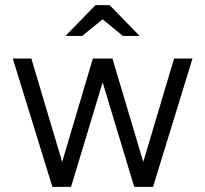

<svg xmlns="http://www.w3.org/2000/svg" viewBox="-20 -728 800 748"><path d="M184.1 0 29.8 -500H102.1L222.2 -97.2L341.8 -500H418L538.1 -97.2L658.2 -500H730L576.2 0H502.9L379.9 -407.2L256.8 0ZM352.1 -708H407.2L523.9 -587.9H459L379.9 -652.8L299.8 -587.9H234.9Z"/></svg>

Font: LT Superior
Style: Regular
Weight: 400
Designer: Daniel Lyons
Foundry: LyonsType
Version: Version 1.000